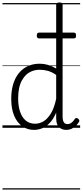

<svg xmlns="http://www.w3.org/2000/svg" viewBox="-20 -1035 669 1555"><path d="M256 17Q202 17 160.5 -12Q119 -41 95 -97Q71 -153 71 -234Q71 -285 80.5 -328.5Q90 -372 109 -407Q128 -442 156 -467Q184 -492 220.5 -505.5Q257 -519 303 -519Q336 -519 368.5 -509.5Q401 -500 435 -480V-996Q435 -1006 441.5 -1010.5Q448 -1015 461 -1015Q475 -1015 481 -1010.5Q487 -1006 487 -996V-92Q487 -61 496.5 -45.5Q506 -30 527 -30Q538 -30 548 -34.5Q558 -39 568 -49Q578 -59 588 -74Q593 -80 599.5 -79.5Q606 -79 613 -73Q620 -68 622 -61Q624 -54 620 -48Q608 -28 592 -13.5Q576 1 557 9Q538 17 519 17Q491 17 472 5.5Q453 -6 444 -26.5Q435 -47 435 -76Q435 -88 435 -100Q435 -112 435 -123Q412 -69 382 -38.5Q352 -8 320 4.5Q288 17 256 17ZM127 -237Q127 -178 142 -132Q157 -86 187.5 -59.5Q218 -33 265 -33Q300 -33 332.5 -52.5Q365 -72 392 -116Q419 -160 435 -235V-428Q399 -453 366.5 -461.5Q334 -470 302 -470Q270 -470 242.5 -460Q215 -450 194 -431Q173 -412 157.5 -384Q142 -356 134.5 -319.5Q127 -283 127 -237ZM297 -724Q286 -724 282 -730Q278 -736 278 -746Q278 -757 282 -764Q286 -771 297 -771H577Q589 -771 592.5 -764Q596 -757 596 -746Q596 -736 592.5 -730Q589 -724 577 -724ZM0 490H629V500H0ZM0 -20H629V0H0ZM0 -505H629V-500H0ZM0 -1010H629V-1000H0Z"/></svg>

Font: Playwrite NG Modern Guides
Style: Regular
Weight: 400
Designer: Veronika Burian, José Scaglione
Foundry: TypeTogether
Version: Version 1.003